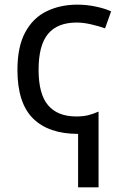

<svg xmlns="http://www.w3.org/2000/svg" viewBox="-20 -566 532 826"><path d="M313 -546Q353 -546 393 -537.5Q433 -529 458 -517L432 -444Q407 -453 373 -461Q339 -469 310 -469Q227 -469 186.5 -420Q146 -371 146 -266Q146 -161 187 -113Q228 -65 308 -65Q340 -65 362 -71Q384 -77 404 -86V240H316V10Q189 10 122 -56.5Q55 -123 55 -265Q55 -365 88.5 -427Q122 -489 180.5 -517.5Q239 -546 313 -546Z"/></svg>

Font: Go Noto Current
Style: Regular
Weight: 400
Designer: Monotype Design Team
Foundry: Monotype Imaging Inc.
Version: Version 2.007; ttfautohint (v1.8) -l 8 -r 50 -G 200 -x 14 -D